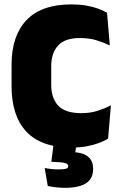

<svg xmlns="http://www.w3.org/2000/svg" viewBox="-20 -674 566 896"><path d="M315.5 14.5Q172.5 14.5 103.2 -59.5Q34 -133.5 34 -271V-372Q34 -507 103.8 -580.2Q173.5 -653.5 313.5 -653.5Q349.5 -653.5 379.8 -648.5Q410 -643.5 435 -634.8Q460 -626 479.5 -614.5L492.5 -462Q463.5 -476 429.8 -486.2Q396 -496.5 352.5 -496.5Q283 -496.5 251 -461.5Q219 -426.5 219 -364V-278.5Q219 -216.5 251.5 -181.2Q284 -146 359.5 -146Q401.5 -146 435 -156.8Q468.5 -167.5 497.5 -182.5L484.5 -27Q465.5 -15.5 439.8 -6Q414 3.5 383 9Q352 14.5 315.5 14.5ZM339.5 -16 326 71 259.5 37Q271.5 36 283 35.8Q294.5 35.5 306 35.5Q362.5 35.5 388.5 55.2Q414.5 75 414.5 112V115Q414.5 160 381.5 181.2Q348.5 202.5 284 202.5Q261 202.5 240.2 200Q219.5 197.5 203 194L188.5 110Q203.5 113 220 114.8Q236.5 116.5 251 116.5Q276 116.5 287.2 113.5Q298.5 110.5 298.5 101.5V100.5Q298.5 91 283.5 86.8Q268.5 82.5 221.5 81Q221 81 220.5 81Q220 81 219.5 81L232 -16Z"/></svg>

Font: Anek Gujarati Medium ExtraBold
Style: Regular
Weight: 800
Version: Version 1.003